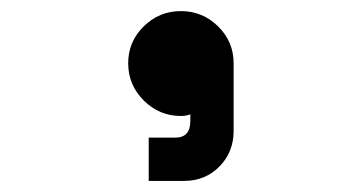

<svg xmlns="http://www.w3.org/2000/svg" viewBox="-20 -195 652 346"><path d="M248 131V53H296Q323 53 323 23V11Q316 14 306 14Q267 14 239 -14Q211 -42 211 -81Q211 -120 239 -147.5Q267 -175 306 -175Q345 -175 373 -147.5Q401 -120 401 -81V41Q401 79 375.5 105Q350 131 312 131Z"/></svg>

Font: Space Mono
Style: Bold
Weight: 700
Monospace: yes
Designer: Colophon Foundry + Benjamin Critton
Foundry: Colophon Foundry & Benjamin Critton
Version: Version 1.003; ttfautohint (v1.8.4.7-5d5b)